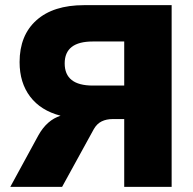

<svg xmlns="http://www.w3.org/2000/svg" viewBox="-20 -725 750 745"><path d="M20 0 129 -200Q162 -259 215 -276Q138 -296 97 -350Q56 -404 56 -484Q56 -588 121.5 -646.5Q187 -705 306 -705H646V0H462V-263H417Q393 -263 374.5 -254Q356 -245 344 -224L221 0ZM340 -393H462V-564H340Q231 -564 231 -479Q231 -393 340 -393Z"/></svg>

Font: Nunito Sans Black
Style: Regular
Weight: 900
Designer: Vernon Adams
Foundry: Vernon Adams
Version: Version 3.006; ttfautohint (v1.8.3)